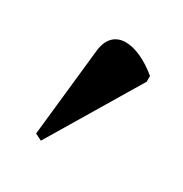

<svg xmlns="http://www.w3.org/2000/svg" viewBox="-73 -786 333 349"><g transform="rotate(30 93.5 -611.0)"><path d="M54 -495 167 -684V-696C119 -736 66 -742 60 -687L40 -502Z"/></g></svg>

Font: Noto Serif Display SemiBold
Style: Regular
Weight: 600
Designer: Monotype Design Team
Foundry: Monotype Imaging Inc.
Version: Version 2.009